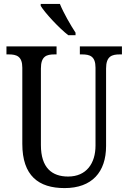

<svg xmlns="http://www.w3.org/2000/svg" viewBox="-20 -951 656 981"><path d="M329 -771H366V-784C341 -822 304 -886 286 -931H188V-921C209 -886 282 -807 329 -771ZM310 10C450 10 522 -72 522 -205V-601C522 -664 552 -673 592 -673H603V-714H388V-673H399C439 -673 468 -664 468 -605V-207C468 -117 422 -49 328 -49C246 -49 189 -93 189 -210V-601C189 -664 218 -673 258 -673H269V-714H13V-673H25C64 -673 94 -664 94 -605V-216C94 -53 177 10 310 10Z"/></svg>

Font: Noto Serif Bengali Condensed
Style: Regular
Weight: 400
Width: 3
Designer: Juan Bruce, Universal Thirst, Indian Type Foundry and the Monotype Design Team.
Foundry: Monotype Imaging Inc.
Version: Version 2.003